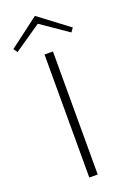

<svg xmlns="http://www.w3.org/2000/svg" viewBox="-175 -911 643 965"><g transform="rotate(-20 147.0 -428.5)"><path d="M147 -857 306 -737 291 -716 147 -815 3 -716 -12 -737ZM126 0V-658H171V0Z"/></g></svg>

Font: EauTestSC Light
Style: Regular
Weight: 300
Designer: Christian Thalmann (Catharsis Fonts)
Version: Version 0.001;PS 000.001;hotconv 1.0.88;makeotf.lib2.5.64775